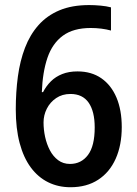

<svg xmlns="http://www.w3.org/2000/svg" viewBox="-20 -744 550 773"><path d="M43.5 -303.7Q43.5 -373 52 -436Q60.5 -499 80.6 -551.5Q100.6 -604 134.8 -642.6Q168.9 -681.2 219.2 -702.4Q269.5 -723.6 338.9 -723.6Q360.8 -723.6 384.8 -721.4Q408.7 -719.2 426.8 -714.4V-621.1Q408.7 -626 387.7 -628.7Q366.7 -631.3 345.2 -631.3Q275.4 -631.3 233.2 -600.3Q190.9 -569.3 171.1 -511.5Q151.4 -453.6 148.4 -373H153.3Q166 -397.9 185.1 -416.7Q204.1 -435.5 230.7 -446Q257.3 -456.5 292 -456.5Q348.1 -456.5 387.9 -429Q427.7 -401.4 449 -351.1Q470.2 -300.8 470.2 -232.4Q470.2 -159.7 445.8 -105Q421.4 -50.3 375.2 -20.3Q329.1 9.8 263.7 9.8Q214.4 9.8 173.8 -10.3Q133.3 -30.3 104 -69.8Q74.7 -109.4 59.1 -168Q43.5 -226.6 43.5 -303.7ZM261.7 -84Q307.1 -84 334.2 -120.1Q361.3 -156.2 361.3 -231Q361.3 -295.4 336.9 -330.6Q312.5 -365.7 263.7 -365.7Q230.5 -365.7 206.1 -349.1Q181.6 -332.5 168.5 -306.4Q155.3 -280.3 155.3 -251Q155.3 -222.2 161.6 -192.9Q168 -163.6 180.9 -138.9Q193.8 -114.3 214.1 -99.1Q234.4 -84 261.7 -84Z"/></svg>

Font: Open Sans SemiCondensed SemiBold
Style: Regular
Weight: 600
Width: 4
Designer: Monotype Design Team
Foundry: Monotype Imaging Inc.
Version: Version 3.000